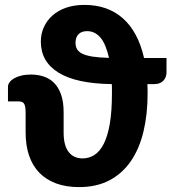

<svg xmlns="http://www.w3.org/2000/svg" viewBox="-20 -755 699 783"><path d="M288 -580.5Q288 -566 294 -555Q300 -544 315.2 -536.2Q330.5 -528.5 357 -524.2Q383.5 -520 424.5 -519Q419 -543 411.2 -563.2Q403.5 -583.5 392.8 -597.8Q382 -612 367.5 -620Q353 -628 335 -628Q313 -628 300.5 -615.8Q288 -603.5 288 -580.5ZM659 -518.5V-459.5Q659 -450.5 656 -442Q653 -433.5 647 -426.8Q641 -420 631.5 -416Q622 -412 609 -412H581Q581.5 -402.5 581.8 -393.2Q582 -384 582 -374Q582 -288.5 565 -218Q548 -147.5 513.2 -97.2Q478.5 -47 426 -19.5Q373.5 8 302.5 8Q249 8 208.2 -7.2Q167.5 -22.5 140 -51Q112.5 -79.5 98.5 -120.8Q84.5 -162 84.5 -214.5V-297Q84.5 -318 79.5 -329.8Q74.5 -341.5 55 -341.5H12.5V-401Q12.5 -410.5 19 -419.5Q25.5 -428.5 37.5 -435.5Q49.5 -442.5 67 -446.8Q84.5 -451 106.5 -451Q134 -451 158.2 -443Q182.5 -435 200.5 -417Q218.5 -399 229 -369.5Q239.5 -340 239.5 -297V-214.5Q239.5 -161.5 260 -135.2Q280.5 -109 317 -109Q343 -109 365 -123Q387 -137 403 -168.2Q419 -199.5 427.8 -250.2Q436.5 -301 436.5 -374.5Q436.5 -384 436.5 -393.5Q436.5 -403 436 -412Q290.5 -414 218.5 -458.8Q146.5 -503.5 146.5 -585Q146.5 -617 159 -644.5Q171.5 -672 194.5 -692.2Q217.5 -712.5 250.2 -723.8Q283 -735 324 -735Q419.5 -735 481.2 -680.2Q543 -625.5 567.5 -518.5Z"/></svg>

Font: Lato ExtraBold
Style: Regular
Weight: 800
Designer: Lukasz Dziedzic with Adam Twardoch and Botio Nikoltchev
Foundry: tyPoland Lukasz Dziedzic
Version: Version 2.015; 2015-08-06; http://www.latofonts.com/